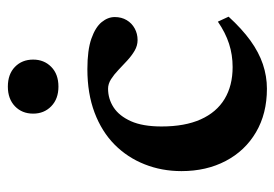

<svg xmlns="http://www.w3.org/2000/svg" viewBox="-128 -576 716 501"><g transform="rotate(-90 230.5 -326.0)"><path d="M300 -456.5Q350 -456.5 379.8 -446Q409.5 -435.5 422.8 -419.2Q436 -403 436 -385Q436 -367.5 428 -354Q420 -340.5 406.2 -333Q392.5 -325.5 376 -325.5Q361.5 -325.5 348.2 -333.2Q335 -341 322.5 -352.5Q310 -364 298 -375.5Q286 -387 273.8 -394.8Q261.5 -402.5 249 -402.5Q222.5 -402.5 200.2 -388Q178 -373.5 164.2 -342.8Q150.5 -312 150.5 -263Q150.5 -202 169 -160.8Q187.5 -119.5 222.2 -98.5Q257 -77.5 305.5 -77.5Q337.5 -77.5 366.2 -86.8Q395 -96 424 -116L437 -88Q405.5 -53.5 374.8 -31.2Q344 -9 312.8 1.5Q281.5 12 249 12Q184 12 135.5 -16.5Q87 -45 60.5 -95.5Q34 -146 34 -211Q34 -262.5 51.8 -307.2Q69.5 -352 103.2 -385.5Q137 -419 186.8 -437.8Q236.5 -456.5 300 -456.5ZM254.5 -532Q222.5 -532 203.2 -550.8Q184 -569.5 184 -598Q184 -627 203.2 -645.5Q222.5 -664 254.5 -664Q287 -664 306 -645.5Q325 -627 325 -598Q325 -569.5 306 -550.8Q287 -532 254.5 -532Z"/></g></svg>

Font: Newsreader 16pt 16pt SemiBold
Style: Regular
Weight: 600
Version: Version 1.003